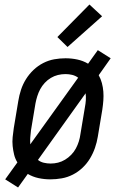

<svg xmlns="http://www.w3.org/2000/svg" viewBox="-20 -786 540 850"><path d="M60 44 3 8 57 -67Q47 -83 42.5 -101.5Q38 -120 36 -139.5Q34 -159 36 -179Q38 -199 41 -219L61 -339Q65 -364 73 -388.5Q81 -413 95 -435.5Q109 -458 128.5 -476.5Q148 -495 171.5 -507Q195 -519 220 -523.5Q245 -528 270 -528Q297 -528 322.5 -522.5Q348 -517 370 -504L413 -564L470 -528L417 -453Q426 -437 431 -418.5Q436 -400 437.5 -380.5Q439 -361 437.5 -341Q436 -321 433 -301L413 -181Q409 -156 400.5 -131.5Q392 -107 378.5 -84.5Q365 -62 345.5 -43.5Q326 -25 302.5 -13Q279 -1 253.5 3.5Q228 8 203 8Q176 8 150.5 2.5Q125 -3 103 -16ZM114 -147 326 -442Q314 -451 299.5 -454.5Q285 -458 270 -458Q253 -458 236.5 -454Q220 -450 205 -441Q190 -432 178 -419Q166 -406 158 -391Q150 -376 145 -360Q140 -344 137 -328L117 -208Q115 -193 114 -177.5Q113 -162 114 -147ZM204 -62Q221 -62 237 -66Q253 -70 268 -79Q283 -88 295.5 -101Q308 -114 316 -129Q324 -144 329 -160Q334 -176 336 -192L356 -312Q359 -327 360 -342.5Q361 -358 359 -373L148 -78Q159 -69 174 -65.5Q189 -62 204 -62ZM279 -578 234 -622 376 -766 432 -714Z"/></svg>

Font: Iosevka Curly Slab
Style: Italic
Weight: 400
Italic angle: -9°
Monospace: yes
Designer: Belleve Invis
Foundry: Belleve Invis
Version: Version 22.1.2; ttfautohint (v1.8.4)